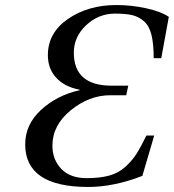

<svg xmlns="http://www.w3.org/2000/svg" viewBox="-20 -727 690 762"><path d="M80 -154Q80 -233 143 -291Q206 -349 296 -369V-371Q237 -382 203.5 -418Q170 -454 170 -508Q170 -597 250 -652Q330 -707 442 -707Q502 -707 561 -694Q620 -681 650 -660L620 -496H590Q590 -553 581 -589Q572 -625 551 -643Q530 -661 504.5 -667Q479 -673 437 -673Q371 -673 322 -627Q273 -581 273 -518Q273 -387 423 -387H489L481 -349H418Q334 -349 261 -289.5Q188 -230 188 -149Q188 -94 223 -57Q258 -20 324 -20Q376 -20 413 -30Q450 -40 477 -64.5Q504 -89 521 -115.5Q538 -142 561 -189H592L545 -29Q432 15 330 15Q80 15 80 -154Z"/></svg>

Font: Lingua Franca
Style: Italic
Weight: 400
Italic angle: -13°
Version: Version 1.19